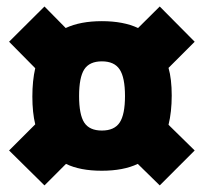

<svg xmlns="http://www.w3.org/2000/svg" viewBox="-20 -621 624 588"><path d="M238 -408.4Q222.2 -383.8 222.2 -326.9Q222.2 -270 238 -245.6Q253.9 -221.2 292 -221.2Q330.1 -221.2 346.4 -245.6Q362.8 -270 362.8 -326.9Q362.8 -383.8 346.4 -408.4Q330.1 -433.1 292 -433.1Q253.9 -433.1 238 -408.4ZM87.9 -412.1 7.8 -493.2 116.2 -601.1 181.2 -535.2Q226.1 -556.2 292 -556.2Q357.9 -556.2 402.8 -535.2L469.2 -601.1L576.2 -493.2L496.1 -413.1Q505.9 -378.9 505.9 -328.6Q505.9 -278.3 496.1 -238.8L576.2 -160.2L469.2 -53.2L401.9 -119.1Q357.9 -98.1 291.5 -98.1Q225.1 -98.1 182.1 -119.1L116.2 -53.2L7.8 -160.2L87.9 -240.2Q79.1 -276.4 79.1 -325.2Q79.1 -374 87.9 -412.1Z"/></svg>

Font: AlfaSlabOne-Regular
Style: Regular
Weight: 400
Designer: JM Sole
Foundry: JM Sole
Version: Version 1.001